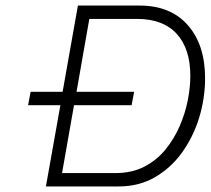

<svg xmlns="http://www.w3.org/2000/svg" viewBox="-20 -670 757 690"><path d="M90 -340H205L260 -650H482Q593 -650 655 -579.5Q717 -509 717 -389Q717 -317 696 -248Q675 -179 635 -123Q595 -67 537.5 -33.5Q480 0 407 0H145L197 -292H81ZM301 -602 255 -340H462L453 -292H246L203 -48H395Q454 -48 498.5 -71Q543 -94 574.5 -132.5Q606 -171 626 -217.5Q646 -264 655 -310.5Q664 -357 664 -397Q664 -495 615 -548.5Q566 -602 473 -602Z"/></svg>

Font: Overused Grotesk Light
Style: Italic
Weight: 300
Italic angle: -10°
Version: Version 0.003